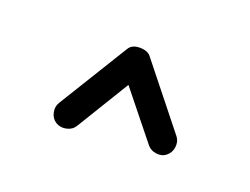

<svg xmlns="http://www.w3.org/2000/svg" viewBox="-46 -808 447 343"><g transform="rotate(20 177.5 -636.5)"><path d="M79.1 -548.8Q70.3 -554.2 67.9 -564.9Q65.4 -575.7 70.8 -584.5L151.9 -716.3Q157.7 -726.6 172.9 -726.6Q188 -726.6 194.3 -718.3L288.1 -600.6Q294.4 -592.8 293.2 -581.8Q292 -570.8 283.7 -564Q275.9 -557.6 264.9 -559.1Q253.9 -560.5 247.6 -568.4L176.3 -657.2L115.2 -557.1Q109.9 -548.3 98.9 -545.9Q87.9 -543.5 79.1 -548.8Z"/></g></svg>

Font: Mikhak Medium
Style: Regular
Weight: 500
Designer: Amin Abedi
Version: Version 3.3